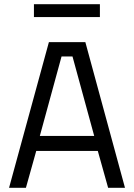

<svg xmlns="http://www.w3.org/2000/svg" viewBox="-20 -891 636 911"><path d="M23 0 212 -691H385L573 0H493L444 -175H152L103 0ZM169 -246H427L324 -623H272ZM141 -810V-871H454V-810Z"/></svg>

Font: Cairo Play
Style: Regular
Weight: 400
Designer: Mohamed Gaber, Accademia di Belle Arti di Urbino
Foundry: Kief Type Foundry, Accademia di Belle Arti di Urbino
Version: Version 3.119